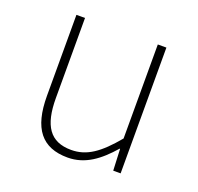

<svg xmlns="http://www.w3.org/2000/svg" viewBox="-101 -635 778 756"><g transform="rotate(20 288.5 -257.0)"><path d="M255 13C328 13 383 -29 436 -90H438L442 0H473V-527H437V-133C372 -55 323 -20 258 -20C169 -20 132 -76 132 -192V-527H96V-188C96 -51 147 13 255 13Z"/></g></svg>

Font: Harano Aji Gothic ExtraLight
Style: Regular
Weight: 250
Foundry: Masamichi Hosoda
Version: HaranoAjiGothic-ExtraLight version 20230610;ttx 4.39.4